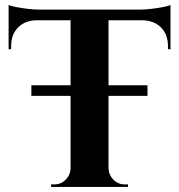

<svg xmlns="http://www.w3.org/2000/svg" viewBox="-20 -739 707 759"><path d="M409 -697V0H259V-697ZM654 -701V-659H14V-701ZM654 -662V-544L644 -545V-556Q644 -603 616.5 -630.5Q589 -658 542 -659V-662ZM654 -719V-690L532 -701Q554 -701 578.5 -704Q603 -707 624 -711Q645 -715 654 -719ZM262 -73V0H182V-10Q182 -10 188.5 -10Q195 -10 195 -10Q221 -10 239.5 -28.5Q258 -47 259 -73ZM406 -73H409Q410 -47 428.5 -28.5Q447 -10 473 -10Q473 -10 479.5 -10Q486 -10 486 -10V0H406ZM125 -662V-659Q79 -658 51.5 -630.5Q24 -603 24 -556V-545L14 -544V-662ZM14 -719Q24 -715 44.5 -711Q65 -707 90 -704Q115 -701 136 -701L14 -690ZM563 -402V-360H104V-402Z"/></svg>

Font: Cinzel
Style: Bold
Weight: 700
Designer: Natanael Gama
Version: Version 2.000